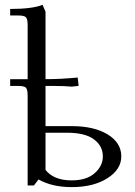

<svg xmlns="http://www.w3.org/2000/svg" viewBox="-20 -766 559 793"><path d="M22 -411.1V-439H94.2V-662.1Q94.2 -687 87.2 -694.6Q80.1 -702.1 55.2 -702.1H22V-729Q113.8 -729 155.8 -746.1L168 -717.8V-439Q230.5 -439 300.8 -445.8L304.2 -418V-411.1L275.9 -408.2Q246.1 -411.1 199.2 -411.1H168V-245.1H275.9Q368.7 -245.1 424.8 -210.7Q481 -176.3 481 -120.1Q481 -66.4 423.6 -29.8Q366.2 6.8 275.9 6.8Q194.8 6.8 139.2 -24.9L120.1 0H94.2V-371.1Q94.2 -396 87.2 -403.6Q80.1 -411.1 55.2 -411.1ZM168 -64Q202.6 -21 275.9 -21Q337.4 -21 371.1 -50.8Q404.8 -80.6 404.8 -120.1Q404.8 -162.6 368.4 -190.2Q332 -217.8 255.9 -217.8H168Z"/></svg>

Font: Dihjauti
Style: Regular
Weight: 400
Designer: T. Christopher White
Version: Version 3.0.0